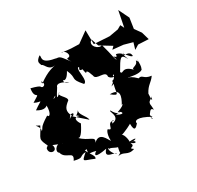

<svg xmlns="http://www.w3.org/2000/svg" viewBox="-206 -993 1297 1262"><g transform="rotate(-30 442.0 -362.5)"><path d="M219 -349C266 -356 219 -319 226 -335C201 -384 214 -405 255 -437C267 -461 195 -500 232 -514C184 -466 203 -500 234 -547C241 -575 280 -565 320 -534C243 -560 344 -610 295 -602C275 -569 305 -535 344 -609C380 -530 331 -555 399 -478C434 -485 401 -574 418 -592C446 -596 379 -559 466 -568C451 -580 426 -595 446 -533C461 -561 474 -498 477 -497C479 -455 567 -490 559 -441C572 -417 607 -417 589 -430C615 -452 587 -402 546 -374C637 -399 557 -427 569 -386C546 -319 571 -288 511 -335C594 -337 572 -282 544 -234C570 -257 556 -188 561 -250C539 -248 581 -236 497 -207C527 -202 539 -164 479 -198C537 -211 498 -170 462 -240C441 -248 507 -170 428 -160C432 -161 439 -190 449 -172C393 -191 420 -108 385 -143C373 -138 362 -103 365 -66C352 -80 326 -160 270 -106C298 -147 239 -136 186 -192C205 -172 241 -244 251 -264C235 -285 220 -328 267 -311C234 -345 241 -301 279 -351C259 -326 311 -286 312 -257L219 -338L202 -325ZM672 -580 752 -572 817 -554 802 -504 836 -525 914 -521 897 -580 863 -628 875 -707 836 -787 812 -666 798 -694 770 -678 701 -666 585 -673 583 -779 502 -721C395 -722 408 -730 371 -730C400 -741 427 -678 392 -680C383 -680 383 -673 401 -647C354 -705 357 -717 314 -715C337 -716 324 -715 296 -722C213 -742 252 -781 238 -787C200 -758 211 -747 218 -726C239 -722 241 -663 305 -683C276 -674 239 -674 163 -618C153 -660 193 -599 153 -597C133 -603 165 -608 79 -630C63 -538 140 -594 49 -537C100 -509 118 -543 38 -486C88 -455 118 -470 124 -497C138 -469 94 -447 196 -507C187 -482 142 -498 111 -516C125 -425 93 -396 85 -420C1 -368 25 -367 3 -348C18 -387 -48 -418 13 -386C-30 -301 -49 -323 -3 -233C5 -267 -2 -253 -25 -236C-39 -185 38 -178 18 -234C-19 -235 9 -148 16 -235C135 -189 46 -208 83 -224C28 -228 11 -179 32 -169C47 -108 127 -134 87 -75C160 -57 129 -82 184 -86C124 -33 142 -49 218 -15C236 -37 180 -76 180 -122C138 -112 205 -114 180 -180C132 -100 183 -94 199 -99C190 -50 197 -73 248 -57C224 -43 208 -17 312 -37C258 21 354 5 356 29C316 0 316 -58 335 -20C321 -45 399 13 386 -15C358 87 417 2 356 46C402 32 413 77 470 56C427 28 492 52 469 11C509 -4 516 48 469 10C525 9 528 -7 460 0C479 21 463 -66 445 -64C462 -66 542 -104 529 -103C529 -34 552 -60 570 -80C562 -103 591 -119 681 -66C642 -122 699 -106 664 -109C709 -106 614 -147 672 -67C684 -33 653 -69 680 -98C710 -144 715 -64 710 -131C700 -177 738 -166 742 -190C727 -131 732 -184 733 -212C760 -264 784 -264 811 -303C753 -309 760 -343 728 -331C665 -395 650 -355 670 -370C689 -367 747 -352 773 -370C785 -397 780 -405 783 -448C778 -406 784 -435 770 -441C764 -398 699 -423 742 -382C668 -468 655 -396 643 -428C691 -510 702 -533 732 -475C702 -562 718 -494 735 -539C714 -490 685 -534 690 -512C731 -506 765 -520 769 -479C754 -467 723 -540 677 -543C678 -495 639 -576 665 -511C654 -513 656 -544 628 -641C600 -624 543 -680 587 -707L606 -651L691 -599Z"/></g></svg>

Font: Hussar Lance
Style: ExBd
Weight: 700
Foundry: Cannot Into Space Fonts, PlusOne Fonts
Version: Version 2.270